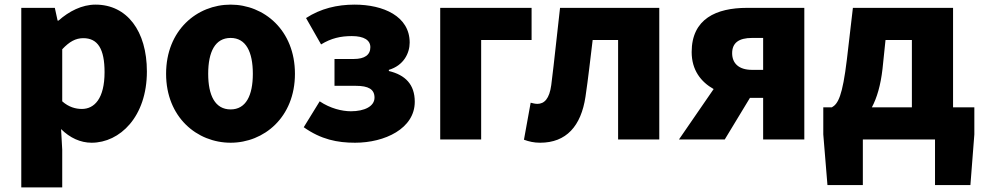

<svg xmlns="http://www.w3.org/2000/svg" viewBox="-20 -603 4244 830"><path d="M72 207H249V44L244 -45C282 -7 328 14 376 14C498 14 615 -98 615 -294C615 -469 529 -583 393 -583C334 -583 278 -554 233 -514H229L217 -569H72ZM334 -132C307 -132 277 -140 249 -165V-390C280 -423 307 -438 340 -438C403 -438 432 -391 432 -291C432 -177 388 -132 334 -132Z M977 14C1121 14 1255 -96 1255 -284C1255 -473 1121 -583 977 -583C832 -583 698 -473 698 -284C698 -96 832 14 977 14ZM977 -130C910 -130 880 -190 880 -284C880 -379 910 -439 977 -439C1043 -439 1073 -379 1073 -284C1073 -190 1043 -130 977 -130Z M1515 14C1643 14 1773 -47 1773 -163C1773 -238 1732 -279 1661 -296V-301C1725 -320 1751 -373 1751 -419C1751 -533 1637 -583 1513 -583C1437 -583 1366 -566 1303 -525L1368 -411C1412 -438 1453 -447 1501 -447C1554 -447 1581 -429 1581 -399C1581 -366 1557 -348 1509 -348H1426V-232H1518C1573 -232 1599 -217 1599 -181C1599 -143 1555 -122 1497 -122C1459 -122 1408 -134 1362 -165L1293 -53C1368 0 1438 14 1515 14Z M1883 0H2060V-430H2278V-569H1883Z M2315 14C2428 14 2492 -58 2511 -185C2523 -265 2532 -349 2542 -430H2652V0H2830V-569H2401C2388 -458 2377 -345 2363 -235C2355 -176 2333 -154 2303 -154C2292 -154 2283 -157 2274 -159L2245 1C2267 9 2288 14 2315 14Z M3279 -301H3231C3173 -301 3145 -330 3145 -373C3145 -417 3173 -439 3231 -439H3279ZM3209 -569C3077 -569 2970 -522 2970 -378C2970 -300 3010 -249 3065 -218L2915 0H3113L3222 -180H3279V0H3457V-569Z M3749 -139C3771 -180 3787 -235 3795 -305L3808 -430H3922V-139ZM4100 -139V-569H3667L3641 -346C3622 -188 3603 -154 3576 -139H3539V-22L3557 197H3710V0H4022V197H4175L4192 -22V-139Z"/></svg>

Font: Noto Sans T Chinese Black
Style: Bold
Weight: 900
Designer: Ryoko NISHIZUKA (kana & ideographs); Paul D. Hunt (Latin, Greek & Cyrillic); Wenlong ZHANG (bopomofo); Sandoll Communica
Foundry: Adobe Systems Incorporated
Version: Version 1.000;PS 1;hotconv 1.0.78;makeotf.lib2.5.61930